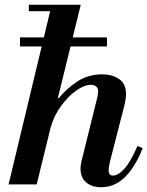

<svg xmlns="http://www.w3.org/2000/svg" viewBox="-20 -774 619 806"><path d="M64 -579V-617H429V-579ZM16 0 197 -754H319L134 0ZM405 12Q365 12 341.5 -8.5Q318 -29 318 -66Q318 -75 319.5 -82.5Q321 -90 322 -97L387 -359Q389 -366 390.5 -375Q392 -384 392 -390Q392 -404 383.5 -411Q375 -418 361 -418Q335 -418 301 -394.5Q267 -371 236.5 -329.5Q206 -288 191 -234L221 -363H228Q258 -401 304 -431.5Q350 -462 409 -462Q450 -462 479.5 -442.5Q509 -423 509 -379Q509 -361 503 -335L441 -93Q438 -80 437 -72Q436 -64 436 -59Q436 -37 455 -37Q476 -37 502 -65.5Q528 -94 557 -161L579 -152Q558 -99 531.5 -62Q505 -25 473.5 -6.5Q442 12 405 12ZM101 -727V-754H307V-727Z"/></svg>

Font: Libre Bodoni Medium
Style: Italic
Weight: 500
Italic angle: -13°
Designer: Pablo Impallari, Rodrigo Fuenzalida
Foundry: Impallari Type
Version: Version 2.005;gftools[0.9.23]